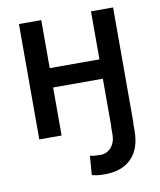

<svg xmlns="http://www.w3.org/2000/svg" viewBox="-83 -596 725 869"><g transform="rotate(-10 279.5 -161.5)"><path d="M329.1 207Q311 207 297.9 205.6Q284.7 204.1 269.5 200.2L276.4 112.3Q284.2 114.7 298.3 116Q312.5 117.2 324.2 117.2Q343.3 117.2 358.9 107.4Q374.5 97.7 384 79.1Q393.6 60.5 393.6 35.2V0H394.5V-220.7H166V0H63.5V-530.3H166V-309.6H394.5V-530.3H496.1V0H495.1V35.2Q495.1 118.7 451.4 162.8Q407.7 207 329.1 207Z"/></g></svg>

Font: Pretendard JP Medium
Style: Regular
Weight: 500
Designer: Base glyphs from Inter by Rasmus Andersson; Hangeul glyphs from Noto Sans CJK(Source Han Sans) by Jang Soo-young and Kan
Foundry: Kil Hyung-jin
Version: Version 1.309